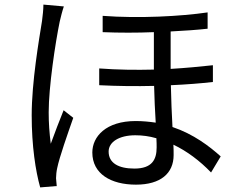

<svg xmlns="http://www.w3.org/2000/svg" viewBox="-20 -784 1040 836"><path d="M169 -764C169 -743 166 -716 163 -693C150 -612 118 -427 118 -282C118 -148 135 -39 155 32L227 26L224 -8C224 -20 226 -39 229 -52C239 -101 275 -202 299 -271L257 -304C241 -264 217 -203 201 -158C195 -207 192 -247 192 -295C192 -406 221 -598 240 -690C244 -708 252 -739 258 -756ZM662 -142C662 -89 642 -50 565 -50C496 -50 453 -74 453 -124C453 -166 499 -195 569 -195C600 -195 630 -191 661 -182C662 -166 662 -152 662 -142ZM907 -500C852 -494 790 -488 723 -484V-647C784 -650 839 -654 884 -659V-730C768 -713 586 -703 427 -715V-644C499 -641 577 -641 650 -644V-481C573 -479 492 -480 412 -486V-413C491 -409 573 -408 651 -410C652 -358 655 -300 658 -250C630 -254 602 -257 571 -257C441 -257 382 -189 382 -120C382 -27 463 20 572 20C679 20 736 -29 736 -109C736 -122 736 -137 735 -154C794 -126 850 -84 899 -33L941 -103C892 -147 823 -200 731 -231C728 -288 725 -352 724 -413C792 -416 855 -421 907 -427Z"/></svg>

Font: Noto Sans CJK KR Regular
Style: Regular
Weight: 400
Designer: Ryoko NISHIZUKA (kana & ideographs); Paul D. Hunt (Latin, Greek & Cyrillic); Wenlong ZHANG (bopomofo); Sandoll Communica
Foundry: Adobe Systems Incorporated
Version: Version 1.004;PS 1.004;hotconv 1.0.82;makeotf.lib2.5.63406